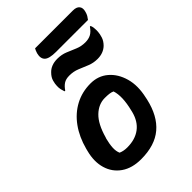

<svg xmlns="http://www.w3.org/2000/svg" viewBox="-272 -1073 1206 1206"><g transform="rotate(-45 330.5 -470.0)"><path d="M362 -550Q430 -550 478 -509Q526 -468 545.5 -398.5Q565 -329 545 -242L542 -227Q515 -108 444 -48Q373 12 251 12Q171 12 118.5 -24.5Q66 -61 47.5 -123.5Q29 -186 49 -263L53 -279Q75 -362 119 -423Q163 -484 225 -517Q287 -550 362 -550ZM361 -422Q306 -422 261 -379Q216 -336 190 -243L187 -235Q177 -196 175.5 -165.5Q174 -135 184 -113Q209 -102 241 -102Q312 -102 358 -136.5Q404 -171 421 -239L423 -248Q449 -352 429 -412Q416 -418 400 -420Q384 -422 361 -422ZM522 -755Q551 -755 572 -766Q593 -777 612 -805H618Q623 -794 624.5 -778Q626 -762 625 -746Q624 -728 616.5 -704Q609 -680 587 -658Q554 -627 503 -627Q466 -627 434.5 -640Q403 -653 371.5 -666Q340 -679 303 -679Q272 -679 253 -666.5Q234 -654 218 -630H212Q208 -641 204.5 -656Q201 -671 202 -688Q202 -705 208.5 -728.5Q215 -752 236 -773Q268 -807 324 -807Q362 -807 393.5 -794Q425 -781 455.5 -768Q486 -755 522 -755ZM272 -952H608Q640 -952 653 -935.5Q666 -919 658 -891Q654 -875 647.5 -864Q641 -853 633 -843H349Q289 -843 269 -862.5Q249 -882 259 -921Q262 -931 265.5 -939Q269 -947 272 -952Z"/></g></svg>

Font: Recursive Mn Csl St
Style: Bold Italic
Weight: 700
Italic angle: -15°
Monospace: yes
Version: Version 1.079;hotconv 1.0.112;makeotfexe 2.5.65598; ttfautoh